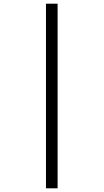

<svg xmlns="http://www.w3.org/2000/svg" viewBox="-20 -780 562 1040"><path d="M229 240H292V-760H229Z"/></svg>

Font: Noto Serif Devanagari SemiCondensed SemiBold
Style: Regular
Weight: 600
Width: 4
Designer: Universal Thirst, Indian Type Foundry and the Monotype Design Team
Foundry: Monotype Imaging Inc.
Version: Version 2.004